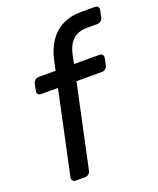

<svg xmlns="http://www.w3.org/2000/svg" viewBox="-138 -824 745 907"><g transform="rotate(-20 234.5 -370.0)"><path d="M85 0Q75 0 69.5 -6.5Q64 -13 66 -23L155 -440H70Q60 -440 55 -446.5Q50 -453 52 -463L59 -497Q61 -507 69 -513.5Q77 -520 87 -520H172L183 -570Q194 -621 219.5 -659.5Q245 -698 285.5 -719Q326 -740 382 -740H450Q460 -740 465 -733.5Q470 -727 468 -717L461 -683Q459 -673 451 -666.5Q443 -660 433 -660H381Q335 -660 309.5 -635.5Q284 -611 274 -565L265 -520H393Q403 -520 408 -513.5Q413 -507 411 -497L404 -463Q402 -453 394.5 -446.5Q387 -440 376 -440H248L159 -23Q157 -13 149.5 -6.5Q142 0 132 0Z"/></g></svg>

Font: Rubik
Style: Italic
Weight: 400
Italic angle: -12°
Designer: Hubert and Fischer
Foundry: Hubert and Fischer
Version: Version 2.300;gftools[0.9.30]